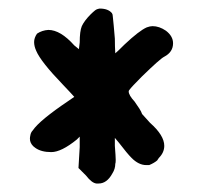

<svg xmlns="http://www.w3.org/2000/svg" viewBox="-20 -518 468 448"><path d="M212.9 -498Q232.4 -498 241.2 -487.3Q243.2 -484.4 243.2 -479.5Q245.1 -462.9 248 -427.7Q248 -409.2 249 -393.6Q254.9 -398.4 270.5 -414.1Q304.7 -446.3 322.3 -454.1Q330.1 -457 335.9 -457Q351.6 -457 367.2 -446.3Q383.8 -433.6 383.8 -417Q383.8 -396.5 363.3 -385.7Q353.5 -380.9 310.5 -338.9Q287.1 -315.4 282.2 -308.6Q280.3 -306.6 280.3 -304.7Q280.3 -295.9 293.9 -281.2Q302.7 -268.6 305.2 -264.6Q307.6 -260.7 309.1 -257.8Q310.5 -254.9 311.5 -252Q316.4 -246.1 330.1 -231.4Q363.3 -202.1 363.3 -177.7Q363.3 -162.1 350.6 -149.4L346.7 -143.6Q339.8 -137.7 328.1 -132.8Q324.2 -132.8 321.3 -132.8Q303.7 -132.8 287.1 -149.4Q276.4 -160.2 257.8 -184.6Q252 -191.4 248 -196.3V-177.7Q250 -152.3 250 -145Q250 -137.7 249 -135.7Q249 -124 242.2 -113.3Q229.5 -89.8 210 -89.8Q208 -89.8 205.1 -89.8Q194.3 -90.8 180.7 -108.4L163.1 -126L166 -174.8V-199.2L159.2 -192.4Q123 -163.1 99.6 -163.1Q76.2 -163.1 62.5 -172.9L57.6 -176.8Q49.8 -184.6 49.8 -194.3Q49.8 -198.2 50.8 -202.1Q51.8 -209 56.6 -213.9Q72.3 -237.3 140.6 -283.2L153.3 -292Q146.5 -299.8 126 -321.3Q75.2 -374 64.5 -399.4Q59.6 -410.2 59.6 -419.9Q59.6 -429.7 66.4 -439.5Q78.1 -447.3 92.8 -448.2Q121.1 -448.2 153.3 -412.1L164.1 -403.3Q165 -412.1 166 -418.9Q166 -445.3 170.9 -457Q176.8 -469.7 191.4 -484.4Q197.3 -490.2 201.7 -493.7Q206.1 -497.1 211.9 -498Z"/></svg>

Font: JasonHandwriting2
Style: SemiBold
Weight: 600
Version: Version 1.04.7